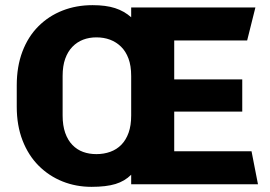

<svg xmlns="http://www.w3.org/2000/svg" viewBox="-20 -715 1046 745"><path d="M335 10Q275 10 222.5 -11Q170 -32 130 -72Q90 -112 67.5 -170Q45 -228 45 -301V-384Q45 -457 67 -515Q89 -573 129 -613Q169 -653 222.5 -674Q276 -695 339 -695Q391 -695 426.5 -683.5Q462 -672 489 -648V-686H971L939 -558H656V-407H920V-282H656V-128H956L981 0H489V-37Q464 -12 428 -1Q392 10 335 10ZM354 -117Q383 -117 408 -126Q433 -135 451 -153.5Q469 -172 479 -200Q489 -228 489 -267V-420Q489 -460 478.5 -488Q468 -516 449.5 -534Q431 -552 407 -561Q383 -570 354 -570Q326 -570 302.5 -561Q279 -552 261 -533.5Q243 -515 233 -487Q223 -459 223 -420V-267Q223 -228 233 -199.5Q243 -171 261 -152.5Q279 -134 302.5 -125.5Q326 -117 354 -117Z"/></svg>

Font: Chivo Medium
Style: Bold
Weight: 700
Version: Version 2.002